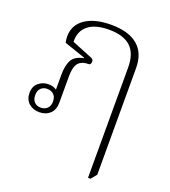

<svg xmlns="http://www.w3.org/2000/svg" viewBox="-143 -658 889 1003"><g transform="rotate(20 301.5 -156.5)"><path d="M462 240V-373Q462 -451 422 -488Q382 -525 302 -525Q224 -525 185 -492.5Q146 -460 148 -402L261 -356Q269 -353 272 -348.5Q275 -344 275 -337Q275 -326 267 -320Q223 -320 205 -298Q187 -276 187 -224V-78Q187 -38 164 -16.5Q141 5 105 5Q69 5 46 -16Q23 -37 23 -73Q23 -110 47 -129.5Q71 -149 101 -149Q117 -149 130 -144.5Q143 -140 149 -133L147 -131V-218Q147 -272 164 -301.5Q181 -331 228 -340V-343L111 -383Q109 -392 108 -400.5Q107 -409 107 -417Q107 -481 159.5 -517Q212 -553 304 -553Q400 -553 451 -510.5Q502 -468 502 -384V208L476 240ZM104 -20Q126 -20 140 -33.5Q154 -47 154 -72Q154 -97 140 -110.5Q126 -124 103 -124Q82 -124 68.5 -110.5Q55 -97 55 -72Q55 -47 68.5 -33.5Q82 -20 104 -20Z"/></g></svg>

Font: Noto Serif Thai ExtraLight
Style: Regular
Weight: 250
Version: Version 2.001